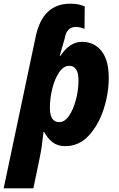

<svg xmlns="http://www.w3.org/2000/svg" viewBox="-58 -787 649 1047"><path d="M265 -121Q214 -121 214 -199Q214 -250 227 -303Q240 -356 264 -392Q288 -428 320 -428Q370 -428 370 -349Q370 -296 356 -243Q342 -190 318.5 -155.5Q295 -121 265 -121ZM-38 240H124L155 91Q165 44 170 8.5Q175 -27 179 -67H183Q201 -33 228.5 -11.5Q256 10 297 10Q373 10 426 -47.5Q479 -105 507 -191Q535 -277 535 -362Q535 -460 495 -509.5Q455 -559 389 -559Q323 -559 272 -483H268Q271 -496 278.5 -521Q286 -546 294 -574L298 -592Q311 -640 356 -640Q372 -640 384 -636Q396 -632 403 -630L404 -752Q396 -756 375.5 -761.5Q355 -767 326 -767Q175 -767 137 -589Z"/></svg>

Font: Noto Sans Display Extra
Style: Italic
Weight: 800
Italic angle: -12°
Designer: Monotype Design Team
Foundry: Monotype Imaging Inc.
Version: Version 1.900